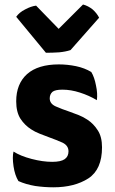

<svg xmlns="http://www.w3.org/2000/svg" viewBox="-20 -799 501 839"><path d="M39.1 -136.7Q36.1 -125 36.1 -109.4Q36.1 -92.8 39.1 -72.3Q44.9 -33.2 60.5 -7.8Q92.8 6.8 133.8 13.7Q173.8 19.5 212.9 19.5Q305.7 19.5 366.2 -19.5Q425.8 -58.6 425.8 -155.3Q425.8 -201.2 407.2 -229.5Q388.7 -258.8 361.3 -276.4Q343.8 -288.1 324.2 -295.9Q304.7 -303.7 285.2 -310.5Q250 -322.3 223.6 -334Q197.3 -345.7 197.3 -369.1Q197.3 -386.7 209 -397.5Q220.7 -407.2 252.9 -407.2Q290 -407.2 329.1 -394.5Q369.1 -381.8 403.3 -361.3Q407.2 -390.6 399.4 -425.8Q392.6 -461.9 378.9 -484.4Q349.6 -502 312.5 -509.8Q274.4 -517.6 237.3 -517.6Q146.5 -517.6 98.6 -475.6Q50.8 -432.6 50.8 -356.4Q50.8 -309.6 69.3 -280.3Q87.9 -252 115.2 -234.4Q132.8 -222.7 153.3 -214.8Q172.9 -207 191.4 -200.2Q226.6 -187.5 252.9 -175.8Q279.3 -163.1 279.3 -137.7Q279.3 -115.2 262.7 -103.5Q246.1 -91.8 208 -91.8Q167 -91.8 118.2 -104.5Q69.3 -117.2 39.1 -136.7ZM180.7 -568.4Q209 -568.4 238.3 -570.3Q267.6 -573.2 288.1 -580.1Q330.1 -627 413.1 -721.7Q403.3 -741.2 384.8 -757.8Q365.2 -773.4 342.8 -779.3Q307.6 -744.1 236.3 -672.9Q211.9 -698.2 137.7 -774.4Q115.2 -771.5 89.8 -757.8Q64.5 -745.1 50.8 -725.6Q94.7 -672.9 180.7 -568.4Z"/></svg>

Font: cl
Style: Bold
Weight: 400
Designer: Mitja Miklavcic
Version: Version 7.504; 2011; Build 1021